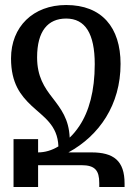

<svg xmlns="http://www.w3.org/2000/svg" viewBox="-20 -746 545 766"><path d="M34 0H132V-87H305C359 -87 376 -66 376 -16V0H477V-14C477 -105 433 -138 345 -138H253C376 -205 461 -328 461 -491C461 -637 386 -726 244 -726C112 -726 24 -639 24 -513C24 -413 63 -365 105 -325C154 -279 210 -247 213 -162C187 -146 159 -138 132 -138V-191H34ZM190 -355C157 -397 128 -441 128 -517C128 -622 171 -672 244 -672C320 -672 358 -612 358 -490C358 -383 335 -301 297 -244C285 -226 272 -210 258 -197C255 -271 223 -312 190 -355Z"/></svg>

Font: Noto Serif Armenian ExtraCondensed SemiBold
Style: Regular
Weight: 600
Width: 2
Designer: Monotype Design Team
Foundry: Monotype Imaging Inc.
Version: Version 2.008